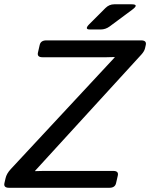

<svg xmlns="http://www.w3.org/2000/svg" viewBox="-43 -892 713 912"><path d="M383.8 -752Q356 -752 381.8 -777.8L457.5 -853.5Q475.6 -871.6 499.5 -871.6H582Q619.6 -871.6 585.4 -846.2L477.5 -766.1Q458 -752 435.5 -752ZM0 0Q-26.9 0 -22 -22L-16.6 -45.4Q-11.7 -67.4 8.3 -88.9L501.5 -619.1L502 -621.1Q481.9 -620.1 462.4 -620.1H158.7Q132.3 -620.1 137.2 -642.1L145.5 -678.2Q150.4 -700.2 177.2 -700.2H627.4Q654.3 -700.2 649.4 -678.2L646 -663.1Q642.6 -648.4 628.9 -633.3L124 -81.1L123.5 -79.1Q137.2 -80.1 163.1 -80.1H495.1Q521.5 -80.1 516.6 -58.1L508.3 -22Q503.4 0 476.6 0Z"/></svg>

Font: Istok Web
Style: BoldItalic
Weight: 700
Italic angle: -13°
Designer: Andrey V. Panov
Foundry: Andrey V. Panov
Version: Version 1.0.2g